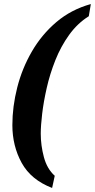

<svg xmlns="http://www.w3.org/2000/svg" viewBox="-20 -790 468 947"><path d="M237 137Q133 97 87 13.5Q41 -70 41 -173Q41 -264 65 -358.5Q89 -453 137.5 -536.5Q186 -620 258.5 -681.5Q331 -743 428 -770L418 -710Q362 -675 321 -618Q280 -561 253 -493Q226 -425 210.5 -356.5Q195 -288 188 -229Q181 -170 181 -131Q181 -73 196.5 -15Q212 43 250 77Z"/></svg>

Font: Noto Serif Condensed
Style: Bold Italic
Weight: 700
Width: 3
Italic angle: -12°
Designer: Monotype Design Team
Foundry: Monotype Imaging Inc.
Version: Version 2.014